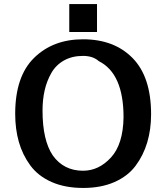

<svg xmlns="http://www.w3.org/2000/svg" viewBox="-20 -908 831 948"><path d="M322 -750V-888H459V-750ZM55 -346Q55 -531 148.5 -622.5Q242 -714 390 -714Q544 -714 635 -621Q726 -528 726 -344Q726 -269 707 -205Q688 -141 649.5 -89.5Q611 -38 545 -9Q479 20 391 20Q301 20 234.5 -9.5Q168 -39 129.5 -91.5Q91 -144 73 -207.5Q55 -271 55 -346ZM190 -362Q190 -215 241 -140Q295 -65 390 -65Q468 -65 528 -130.5Q588 -196 590 -329Q590 -545 468 -606Q439 -632 390 -632Q336 -632 296 -609.5Q256 -587 233.5 -547.5Q211 -508 200.5 -462Q190 -416 190 -362Z"/></svg>

Font: Coval
Style: Bold
Weight: 700
Foundry: Context Ltd
Version: Version 001.000